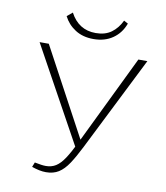

<svg xmlns="http://www.w3.org/2000/svg" viewBox="-92 -923 873 1007"><g transform="rotate(10 344.5 -419.0)"><path d="M221 8Q203 8 184 4Q165 0 145 -7L155 -32Q176 -28 189.5 -26Q203 -24 215 -24Q245 -24 268 -38.5Q291 -53 312.5 -85.5Q334 -118 360 -171L596 -658H644L393 -157Q365 -101 340.5 -64Q316 -27 288 -9.5Q260 8 221 8ZM354 -142 70 -658H119L382 -169ZM345 -723Q288 -723 247.5 -749Q207 -775 186 -817L215 -841Q237 -799 271 -777.5Q305 -756 351 -756Q401 -756 434 -780Q467 -804 487 -846L509 -834Q490 -782 447.5 -752.5Q405 -723 345 -723Z"/></g></svg>

Font: Ysabeau ExtraLight
Style: Regular
Weight: 250
Designer: Christian Thalmann (Catharsis Fonts)
Version: Version 2.002